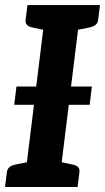

<svg xmlns="http://www.w3.org/2000/svg" viewBox="-26 -744 418 764"><path d="M68.9 0 158 -723.8H296.6L207.4 0ZM-6 0 1.3 -58.1Q2.9 -71.6 11.4 -78.8Q19.8 -86.1 34.1 -88.8L92.9 -100.8L93.2 0ZM183.6 0 208.7 -100.8 264.6 -88.8Q278.2 -86.1 284.9 -78.8Q291.6 -71.6 290 -58.1L282.7 0ZM182.3 -723.8 156.8 -623.1 100.8 -635.1Q87.7 -638.2 81 -645.2Q74.3 -652.2 75.9 -665.7L83.2 -723.8ZM371.9 -723.8 364.6 -665.7Q363 -652.2 354.5 -645.2Q346 -638.2 331.3 -635.1L272.6 -623.1L272.7 -723.8ZM30.7 -327 39.4 -399.8H339.5L330.8 -327Z"/></svg>

Font: Aleo
Style: Italic
Weight: 400
Italic angle: -7°
Designer: Alessio Laiso
Foundry: Alessio Laiso
Version: Version 2.001;gftools[0.9.29]